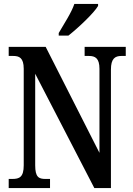

<svg xmlns="http://www.w3.org/2000/svg" viewBox="-20 -951 671 971"><path d="M277 -784V-771H326C378 -812 456 -886 476 -921V-931H356C341 -886 304 -831 277 -784ZM24 0H233V-46H210C176 -46 158 -55 158 -115V-578L457 0H541V-599C541 -655 562 -668 594 -668H616V-714H408V-668H430C461 -668 483 -657 483 -603V-178L211 -714H24V-668H47C77 -668 100 -659 100 -603V-115C100 -55 78 -46 42 -46H24Z"/></svg>

Font: Noto Serif Hebrew ExtraCondensed SemiBold
Style: Regular
Weight: 600
Width: 2
Designer: Monotype Design Team
Foundry: Monotype Imaging Inc.
Version: Version 2.004